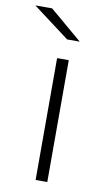

<svg xmlns="http://www.w3.org/2000/svg" viewBox="-107 -767 452 810"><g transform="rotate(10 119.0 -362.5)"><path d="M106 -522H156V0H106ZM-23 -725H49L188 -607H134Z"/></g></svg>

Font: Goldbeck Next Light
Style: Regular
Weight: 300
Designer: Julieta Ulanovsky
Foundry: Julieta Ulanovsky
Version: Version 7.200